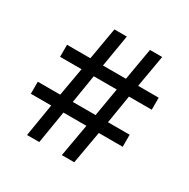

<svg xmlns="http://www.w3.org/2000/svg" viewBox="-146 -765 884 898"><g transform="rotate(30 296.5 -316.0)"><path d="M143 -176 114 0H180L209 -176H333L302 0H369L400 -176H529V-241H412L437 -394H560V-459H449L479 -632H413L383 -459H259L288 -632H221L191 -459H65V-394H181L154 -241H33V-176ZM345 -241H222L247 -394H371Z"/></g></svg>

Font: Noto Sans Devanagari UI SemiCondensed
Style: Regular
Weight: 400
Width: 4
Designer: Jelle Bosma - Monotype Design Team
Foundry: Monotype Imaging Inc.
Version: Version 2.003